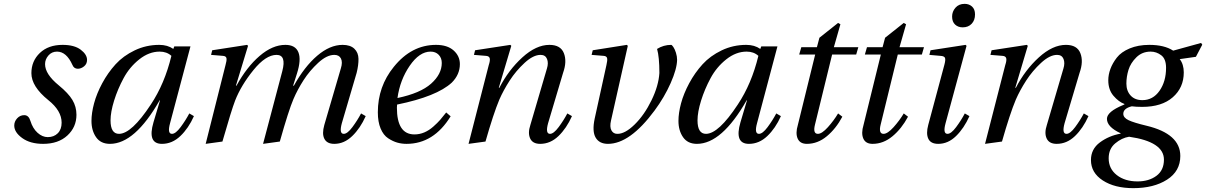

<svg xmlns="http://www.w3.org/2000/svg" viewBox="-20 -735 6263 997"><path d="M54 -83Q54 -104 69 -120.5Q84 -137 106 -137Q129 -137 138 -107Q150 -68 175 -45.5Q200 -23 228 -23Q260 -23 280 -43Q300 -63 300 -98Q300 -160 231 -215Q143 -286 143 -355Q143 -418 187 -460Q231 -502 305 -502Q366 -502 399 -477Q432 -452 432 -424Q432 -403 416.5 -390.5Q401 -378 384 -378Q364 -378 356 -398Q325 -467 276 -467Q249 -467 231.5 -447Q214 -427 214 -402Q214 -350 285 -292Q335 -251 356 -216Q377 -181 377 -139Q377 -75 330 -31.5Q283 12 204 12Q137 12 95.5 -18Q54 -48 54 -83Z M455 -107Q455 -148 468.5 -198.5Q482 -249 511 -303Q540 -357 580 -401Q620 -445 679.5 -473.5Q739 -502 807 -502Q850 -502 880 -481L885 -494H969L863 -95Q848 -40 873 -40Q892 -40 918 -75Q944 -110 963 -146L987 -132Q959 -69 916.5 -28.5Q874 12 821 12Q744 12 777 -100L811 -214H809Q680 12 551 12Q503 12 479 -22.5Q455 -57 455 -107ZM554 -110Q554 -40 598 -40Q663 -40 763 -192Q835 -300 870 -445Q846 -467 809 -467Q754 -467 703.5 -427Q653 -387 622 -329.5Q591 -272 572.5 -212.5Q554 -153 554 -110Z M1048 12 1151 -397Q1158 -421 1156 -432.5Q1154 -444 1137 -445L1076 -450L1082 -474L1263 -502L1268 -497L1205 -290H1208Q1261 -387 1328 -444.5Q1395 -502 1462 -502Q1514 -502 1529.5 -463.5Q1545 -425 1522 -353L1502 -290H1506Q1561 -389 1627 -445.5Q1693 -502 1759 -502Q1799 -502 1820 -482Q1841 -462 1841.5 -429.5Q1842 -397 1832 -357L1755 -95Q1740 -40 1765 -40Q1784 -40 1810 -75Q1836 -110 1855 -146L1879 -132Q1851 -69 1809 -28.5Q1767 12 1716 12Q1678 12 1664.5 -14Q1651 -40 1664 -86L1750 -380Q1760 -412 1750.5 -431Q1741 -450 1716 -450Q1677 -450 1632.5 -409Q1588 -368 1556.5 -319Q1525 -270 1504 -221Q1479 -163 1433 0L1346 12L1372 -86L1446 -366Q1468 -450 1416 -450Q1360 -450 1296 -371Q1232 -292 1201 -213Q1182 -164 1135 0Z M1942 -152Q1942 -286 2025 -388Q2117 -502 2244 -502Q2303 -502 2335.5 -473Q2368 -444 2368 -402Q2368 -348 2326 -306Q2248 -234 2042 -192Q2041 -185 2041 -176Q2041 -37 2132 -37Q2159 -37 2183.5 -47.5Q2208 -58 2230 -77.5Q2252 -97 2265.5 -112.5Q2279 -128 2297 -151L2320 -131Q2232 12 2091 12Q2066 12 2043 5.5Q2020 -1 1995.5 -17Q1971 -33 1956.5 -67.5Q1942 -102 1942 -152ZM2044 -226Q2163 -251 2218.5 -300.5Q2274 -350 2274 -408Q2274 -434 2258 -450.5Q2242 -467 2216 -467Q2158 -467 2107.5 -393.5Q2057 -320 2044 -226Z M2413 12 2518 -397Q2526 -421 2523 -432.5Q2520 -444 2503 -445L2441 -450L2447 -474L2630 -502L2635 -497L2570 -279H2573Q2621 -372 2692.5 -437Q2764 -502 2833 -502Q2891 -502 2908 -459Q2925 -416 2904 -357L2826 -95Q2811 -40 2836 -40Q2855 -40 2881 -75Q2907 -110 2926 -146L2950 -132Q2922 -69 2880 -28.5Q2838 12 2785 12Q2746 12 2733 -16Q2720 -44 2734 -86L2820 -379Q2829 -408 2820.5 -429Q2812 -450 2787 -450Q2749 -450 2704 -408.5Q2659 -367 2626.5 -316.5Q2594 -266 2573 -218Q2542 -144 2501 0Z M3052 -450 3058 -474 3235 -502 3240 -497 3153 -110Q3145 -76 3155 -58Q3165 -40 3185 -40Q3225 -39 3275.5 -88.5Q3326 -138 3363 -214Q3400 -290 3404 -356Q3404 -439 3392 -481Q3426 -502 3465 -502Q3469 -502 3476.5 -491Q3484 -480 3490 -461Q3496 -442 3496 -424Q3495 -377 3462.5 -303.5Q3430 -230 3379 -161Q3251 12 3137 12Q3092 12 3073 -20.5Q3054 -53 3068 -119L3129 -397Q3135 -422 3132.5 -433Q3130 -444 3114 -445Z M3503 -107Q3503 -148 3516.5 -198.5Q3530 -249 3559 -303Q3588 -357 3628 -401Q3668 -445 3727.5 -473.5Q3787 -502 3855 -502Q3898 -502 3928 -481L3933 -494H4017L3911 -95Q3896 -40 3921 -40Q3940 -40 3966 -75Q3992 -110 4011 -146L4035 -132Q4007 -69 3964.5 -28.5Q3922 12 3869 12Q3792 12 3825 -100L3859 -214H3857Q3728 12 3599 12Q3551 12 3527 -22.5Q3503 -57 3503 -107ZM3602 -110Q3602 -40 3646 -40Q3711 -40 3811 -192Q3883 -300 3918 -445Q3894 -467 3857 -467Q3802 -467 3751.5 -427Q3701 -387 3670 -329.5Q3639 -272 3620.5 -212.5Q3602 -153 3602 -110Z M4123 -86 4213 -452H4130L4141 -490H4222L4235 -539L4332 -616L4344 -609L4310 -490H4437L4426 -452H4301L4212 -88Q4200 -40 4227 -40Q4248 -40 4279 -74.5Q4310 -109 4332 -146L4354 -129Q4321 -67 4273.5 -27.5Q4226 12 4170 12Q4134 12 4122 -15.5Q4110 -43 4123 -86Z M4464 -86 4554 -452H4471L4482 -490H4563L4576 -539L4673 -616L4685 -609L4651 -490H4778L4767 -452H4642L4553 -88Q4541 -40 4568 -40Q4589 -40 4620 -74.5Q4651 -109 4673 -146L4695 -129Q4662 -67 4614.5 -27.5Q4567 12 4511 12Q4475 12 4463 -15.5Q4451 -43 4464 -86Z M4924 -649Q4924 -675 4941.5 -695Q4959 -715 4989 -715Q5012 -715 5027.5 -701Q5043 -687 5043 -660Q5043 -630 5025.5 -611.5Q5008 -593 4979 -593Q4955 -593 4939.5 -607.5Q4924 -622 4924 -649ZM4800 -86 4884 -399Q4891 -425 4887 -434.5Q4883 -444 4863 -445L4806 -450L4812 -474L4994 -502L4999 -497L4890 -95Q4875 -40 4900 -40Q4919 -40 4945 -75Q4971 -110 4990 -146L5014 -132Q4986 -69 4944.5 -28.5Q4903 12 4852 12Q4813 12 4800.5 -14.5Q4788 -41 4800 -86Z M5095 12 5200 -397Q5208 -421 5205 -432.5Q5202 -444 5185 -445L5123 -450L5129 -474L5312 -502L5317 -497L5252 -279H5255Q5303 -372 5374.5 -437Q5446 -502 5515 -502Q5573 -502 5590 -459Q5607 -416 5586 -357L5508 -95Q5493 -40 5518 -40Q5537 -40 5563 -75Q5589 -110 5608 -146L5632 -132Q5604 -69 5562 -28.5Q5520 12 5467 12Q5428 12 5415 -16Q5402 -44 5416 -86L5502 -379Q5511 -408 5502.5 -429Q5494 -450 5469 -450Q5431 -450 5386 -408.5Q5341 -367 5308.5 -316.5Q5276 -266 5255 -218Q5224 -144 5183 0Z M5645 96Q5645 39 5691.5 4.5Q5738 -30 5799 -41V-43Q5728 -76 5728 -118Q5728 -155 5813 -190Q5817 -192 5819 -193V-195Q5789 -206 5762 -237.5Q5735 -269 5735 -318Q5735 -347 5746 -377Q5757 -407 5779.5 -436Q5802 -465 5846 -483.5Q5890 -502 5948 -502Q6026 -502 6072 -472L6217 -512L6223 -503L6190 -440L6106 -428Q6127 -401 6127 -359Q6127 -280 6070 -230Q6013 -180 5911 -180Q5877 -180 5857 -183Q5813 -172 5813 -144Q5813 -124 5840 -111Q5867 -98 5934 -82Q6109 -40 6109 75Q6109 154 6040 198Q5971 242 5865 242Q5768 242 5706.5 202Q5645 162 5645 96ZM5737 87Q5737 141 5779 174Q5821 207 5887 207Q5946 207 5985 178Q6024 149 6024 94Q6024 1 5843 -25Q5805 -19 5771 9.5Q5737 38 5737 87ZM5829 -301Q5829 -263 5851 -239Q5873 -215 5912 -215Q5967 -215 6001 -263.5Q6035 -312 6035 -383Q6035 -429 6010 -448Q5985 -467 5955 -467Q5911 -467 5881 -437.5Q5851 -408 5840 -372.5Q5829 -337 5829 -301Z"/></svg>

Font: Heuristica
Style: Italic
Weight: 400
Italic angle: -13°
Version: Version 1.0.2